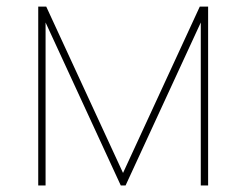

<svg xmlns="http://www.w3.org/2000/svg" viewBox="-20 -566 752 586"><path d="M355.5 -38.1 589.8 -545.9H615.2L363.3 0H348.6L96.7 -545.9H121.1ZM119.1 -545.9V0H96.7V-545.9ZM592.8 0V-545.9H615.2V0Z"/></svg>

Font: Inter Tight Thin
Style: Regular
Weight: 250
Designer: Rasmus Andersson
Foundry: rsms
Version: Version 3.004